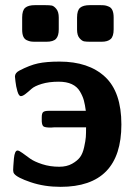

<svg xmlns="http://www.w3.org/2000/svg" viewBox="-20 -714 529 745"><path d="M34 -99Q37 -130 48 -130Q54 -130 67.5 -120Q81 -110 97 -98.5Q113 -87 143.5 -77Q174 -67 210 -67Q239 -67 259.5 -78.5Q280 -90 290.5 -104Q301 -118 306.5 -143Q312 -168 313 -182Q314 -196 314 -220H192Q189 -220 184.5 -219.5Q180 -219 178 -219Q156 -219 149.5 -223Q143 -227 142 -243V-259Q142 -275 148 -279.5Q154 -284 169 -284H313Q310 -307 305.5 -324Q301 -341 290 -359.5Q279 -378 258.5 -387.5Q238 -397 208 -397Q170 -397 142 -388.5Q114 -380 102 -369Q90 -358 79 -349.5Q68 -341 61 -341Q53 -341 47.5 -360Q42 -379 40 -398L38 -417Q38 -431 55 -440Q95 -461 127.5 -468Q160 -475 211 -475Q324 -475 387.5 -416Q451 -357 451 -231Q451 11 215 11Q152 11 99 -7Q46 -25 35 -40Q31 -45 31 -54Q31 -63 34 -99ZM66 -599V-646Q66 -674 78 -684Q90 -694 115 -694H156Q172 -694 180.5 -692.5Q189 -691 198.5 -679.5Q208 -668 208 -646V-600Q208 -575 197.5 -563.5Q187 -552 160 -552H117Q106 -552 99.5 -553Q93 -554 84 -558Q75 -562 70.5 -572Q66 -582 66 -599ZM279 -599V-646Q279 -674 291 -684Q303 -694 328 -694H370Q381 -694 387.5 -693Q394 -692 403 -688Q412 -684 416.5 -673.5Q421 -663 421 -646V-600Q421 -573 409.5 -562.5Q398 -552 374 -552H331Q315 -552 306.5 -553.5Q298 -555 288.5 -566Q279 -577 279 -599Z"/></svg>

Font: CMU Sans Serif
Style: Bold
Weight: 700
Version: Version 0.7.0